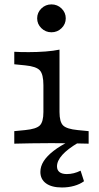

<svg xmlns="http://www.w3.org/2000/svg" viewBox="-20 -648 447 866"><path d="M175.8 -206.5V-263.7Q175.8 -312.9 159.7 -330.6Q143.5 -348.4 93.5 -353.2L44.4 -358.1V-414.5Q55.6 -413.7 72.6 -413.3Q89.5 -412.9 109.7 -412.9Q148.4 -412.9 185.1 -415.7Q221.8 -418.5 248.4 -424.2V-414.5V-206.5ZM212.1 -2.4Q158.9 -2.4 120.2 -1.6Q81.5 -0.8 44.4 0V-56.5L93.5 -61.3Q143.5 -66.1 159.7 -82.3Q175.8 -98.4 175.8 -142.7V-206.5H248.4V-142.7Q248.4 -98.4 264.5 -82.3Q280.6 -66.1 330.6 -61.3L379.8 -56.5V0Q342.7 -0.8 304 -1.6Q265.3 -2.4 212.1 -2.4ZM259.7 197.6Q212.9 197.6 187.5 179Q162.1 160.5 162.1 127.4Q162.1 102.4 177 79Q191.9 55.6 221.4 32.7Q250.8 9.7 295.2 -12.1H336.3Q337.9 -7.3 336.7 -6.5Q335.5 -5.6 332.3 -4Q284.7 24.2 260.9 50.8Q237.1 77.4 237.1 102.4Q237.1 119.4 248.4 128.2Q259.7 137.1 281.5 137.1Q312.9 137.1 343.5 121.8L358.9 169.4Q340.3 183.1 314.5 190.3Q288.7 197.6 259.7 197.6ZM212.1 -502.4Q185.5 -502.4 166.5 -521Q147.6 -539.5 147.6 -565.3Q147.6 -591.1 166.5 -609.7Q185.5 -628.2 212.1 -628.2Q238.7 -628.2 257.7 -609.7Q276.6 -591.1 276.6 -565.3Q276.6 -539.5 257.7 -521Q238.7 -502.4 212.1 -502.4Z"/></svg>

Font: Playfair 5pt SemiExpanded Light
Style: Regular
Weight: 300
Width: 6
Designer: Claus Eggers Sørensen
Foundry: Claus Eggers Sørensen
Version: Version 2.203